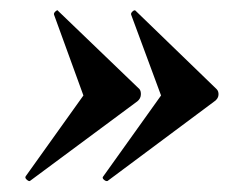

<svg xmlns="http://www.w3.org/2000/svg" viewBox="-20 -382 473 366"><path d="M185 -37Q182 -36 178 -39.5Q174 -43 177 -46L287 -200L230 -354Q229 -357 233 -360.5Q237 -364 239 -361L393 -212Q397 -208 396.5 -201Q396 -194 389 -189ZM37 -37Q35 -36 31 -39.5Q27 -43 29 -46L139 -200L83 -354Q82 -357 86 -360.5Q90 -364 91 -361L246 -212Q249 -208 248.5 -201Q248 -194 242 -189Z"/></svg>

Font: Cormorant Garamond Light
Style: Italic
Weight: 300
Italic angle: -10°
Designer: Christian Thalmann (Catharsis Fonts)
Foundry: Catharsis Fonts
Version: Version 4.001